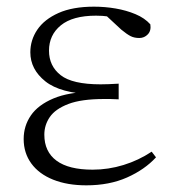

<svg xmlns="http://www.w3.org/2000/svg" viewBox="-20 -542 524 576"><path d="M239 14Q182 14 139.5 -3Q97 -20 74 -51.5Q51 -83 51 -125Q51 -164 72.5 -195.5Q94 -227 140 -246.5Q186 -266 259 -267V-259Q161 -262 116 -298Q71 -334 71 -385Q71 -422 92 -453Q113 -484 155.5 -503Q198 -522 262 -522Q295 -522 327 -516.5Q359 -511 386.5 -499.5Q414 -488 431 -469Q434 -450 423.5 -439Q413 -428 398 -428Q383 -428 372 -433.5Q361 -439 344 -453L289 -504L343 -502L347 -485Q322 -490 305 -492.5Q288 -495 268 -495Q198 -495 162.5 -466Q127 -437 127 -390Q127 -344 162 -316.5Q197 -289 282 -289Q293 -289 305.5 -289.5Q318 -290 336 -291V-244Q318 -245 309.5 -245Q301 -245 293 -245Q224 -245 185 -230Q146 -215 129.5 -191Q113 -167 113 -138Q113 -87 149.5 -60Q186 -33 258 -33Q305 -33 350.5 -47Q396 -61 435 -87L448 -70Q414 -33 361 -9.5Q308 14 239 14Z"/></svg>

Font: Source Han Serif JP VF
Style: Regular
Weight: 250
Designer: Ryoko NISHIZUKA 西塚涼子 (kana & ideographs); Frank Grießhammer (Latin, Greek & Cyrillic); Wenlong ZHANG 张文龙 (bopomofo); San
Foundry: Adobe
Version: Version 2.001;hotconv 1.1.0;makeotfexe 2.6.0